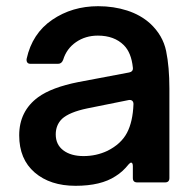

<svg xmlns="http://www.w3.org/2000/svg" viewBox="-20 -589 626 620"><path d="M42 -152Q42 -230 103 -275Q147 -307 233 -324L397 -355Q403 -356 406.5 -360Q410 -364 409 -371Q404 -419 380 -443Q349 -474 296 -474Q256 -474 225.5 -453Q195 -432 184 -396Q179 -383 168 -383H78Q71 -383 68 -387.5Q65 -392 66 -399Q84 -481 148.5 -525Q213 -569 297 -569Q347 -569 390.5 -555Q434 -541 465 -513Q506 -475 516.5 -424Q527 -373 527 -303V-14Q527 0 513 0H423Q409 0 409 -14V-52Q409 -64 403 -64Q401 -64 396 -59Q376 -34 353 -20Q306 11 224 11Q142 11 92 -32Q42 -75 42 -152ZM327 -102Q371 -124 390 -160Q409 -196 411 -253Q411 -260 407 -263.5Q403 -267 396 -266L262 -239Q204 -227 180 -205Q160 -185 160 -155Q160 -122 184.5 -103.5Q209 -85 250 -85Q291 -85 327 -102Z"/></svg>

Font: Open Sauce Two SemiBold
Style: Regular
Weight: 600
Designer: Alfredo Marco Pradil
Foundry: Creative Sauce Fz LLC
Version: Version 1.477